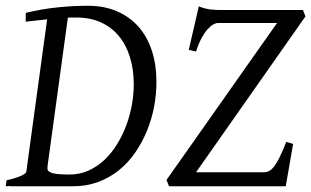

<svg xmlns="http://www.w3.org/2000/svg" viewBox="-20 -650 1086 670"><path d="M246.1 -588.9H231.4Q224.1 -588.9 216.8 -588.4L145.5 -67.4L146 -67.9Q144.5 -60.5 147.2 -55.7Q149.9 -50.8 158.7 -47.4Q167.5 -43.9 182.9 -42.5Q198.2 -41 222.2 -41Q258.3 -41 288.8 -54.7Q319.3 -68.4 344.2 -91.8Q369.1 -115.2 388.4 -146.5Q407.7 -177.7 420.7 -212.6Q433.6 -247.6 440.2 -284.2Q446.8 -320.8 446.8 -355Q446.8 -407.2 433.6 -450.2Q420.4 -493.2 395 -523.9Q369.6 -554.7 332.3 -571.8Q294.9 -588.9 246.1 -588.9ZM525.9 -363.8Q525.9 -320.8 517.6 -277.1Q509.3 -233.4 492.7 -193.1Q476.1 -152.8 451.7 -117.4Q427.2 -82 394.8 -55.9Q362.3 -29.8 322.3 -14.9Q282.2 0 234.9 0H14.2L16.6 -1L0 0L2.9 -21Q33.7 -27.8 52.2 -35.9Q70.8 -43.9 71.8 -50.8L144.5 -582.5Q126.5 -580.6 107.9 -578.6Q89.4 -576.7 69.8 -574.2V-605Q126 -618.7 180.9 -624.3Q235.8 -629.9 286.1 -629.9Q343.3 -629.9 387.7 -610.8Q432.1 -591.8 462.9 -557.1Q493.7 -522.5 509.8 -473.4Q525.9 -424.3 525.9 -363.8ZM664.1 -48.8H900.9Q910.6 -48.8 919.4 -53.5Q928.2 -58.1 937.3 -70.1Q946.3 -82 956.3 -102.5Q966.3 -123 979 -154.8L1002.9 -147.9Q1000 -131.8 996.6 -112.1Q993.2 -92.3 989.7 -72Q986.3 -51.8 982.9 -33Q979.5 -14.2 977.1 0H569.8L561 -22L946.8 -569.8H740.7Q733.4 -569.8 723.9 -564.5Q714.4 -559.1 703.9 -547.4Q693.4 -535.6 683.1 -516.6Q672.9 -497.6 664.1 -470.2L638.7 -476.1L673.8 -627.9Q685.5 -623 695.3 -620.6Q705.1 -618.2 714.8 -616.9Q724.6 -615.7 734.9 -615.5Q745.1 -615.2 757.8 -615.2H1037.1L1045.9 -592.8Z"/></svg>

Font: Akkhara
Style: Italic
Weight: 400
Italic angle: -7°
Designer: J. Victor Gaultney
Version: Version 1.00 June 13, 2006, initial release